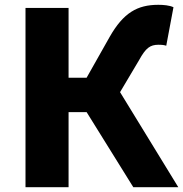

<svg xmlns="http://www.w3.org/2000/svg" viewBox="-20 -778 761 798"><path d="M86 0H265V-312H340L534 0H721L479 -395L558 -528C586 -579 604 -592 639 -592C646 -592 659 -592 671 -588L701 -748C684 -756 659 -758 638 -758C551 -758 493 -725 436 -625L340 -455H265V-745H86Z"/></svg>

Font: Source Han Sans HK Heavy
Style: Regular
Weight: 900
Designer: Ryoko NISHIZUKA 西塚涼子 (kana, bopomofo & ideographs); Paul D. Hunt (Latin, Greek & Cyrillic); Sandoll Communications 산돌커뮤니
Foundry: Adobe
Version: Version 2.000;hotconv 1.0.107;makeotfexe 2.5.65593